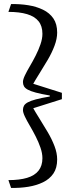

<svg xmlns="http://www.w3.org/2000/svg" viewBox="-20 -770 371 937"><path d="M92 -233Q92 -245 97 -254Q102 -263 115.5 -270.5Q129 -278 155 -285Q181 -292 223 -299V-304Q181 -311 155 -318Q129 -325 115.5 -332.5Q102 -340 97 -349Q92 -358 92 -370Q92 -382 101.5 -402Q111 -422 125.5 -446.5Q140 -471 154 -498.5Q168 -526 177.5 -553.5Q187 -581 187 -605Q187 -643 168 -666.5Q149 -690 112 -701Q75 -712 21 -712L34 -750Q78 -751 118 -744.5Q158 -738 190 -722.5Q222 -707 240.5 -680Q259 -653 259 -611Q259 -581 246 -546.5Q233 -512 213 -478Q193 -444 172.5 -411.5Q152 -379 137 -352L127 -366L282 -317V-286L127 -237L137 -251Q152 -224 172.5 -191.5Q193 -159 213 -125Q233 -91 246 -57Q259 -23 259 8Q259 50 240.5 77Q222 104 190 119.5Q158 135 118 141.5Q78 148 34 147L21 109Q75 109 112 98Q149 87 168 63Q187 39 187 2Q187 -22 177.5 -49.5Q168 -77 154 -104.5Q140 -132 125.5 -156.5Q111 -181 101.5 -201Q92 -221 92 -233Z"/></svg>

Font: Roboto Serif 36pt Light
Style: Regular
Weight: 300
Designer: Greg Gazdowicz
Foundry: Commercial Type
Version: Version 1.008